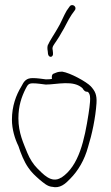

<svg xmlns="http://www.w3.org/2000/svg" viewBox="-20 -742 445 772"><path d="M28 -261C28 -222 40 -183 54 -155C64 -124 77 -92 93 -69C107 -48 122 -35 140 -19C155 -7 170 7 188 9H189C221 17 243 -3 262 -23C294 -55 320 -99 334 -151C350 -202 364 -268 368 -327C370 -362 362 -376 345 -395C328 -413 263 -449 230 -454C222 -454 213 -453 206 -450L196 -446C189 -444 187 -435 189 -425C182 -423 170 -423 164 -423C147 -425 130 -428 112 -428C86 -428 77 -417 65 -393C45 -360 28 -316 28 -261ZM54 -266C54 -317 67 -353 83 -385C91 -400 94 -407 112 -407C130 -407 146 -404 164 -402C209 -402 277 -422 313 -386V-385C318 -378 322 -373 330 -373H332L334 -372C343 -363 343 -350 342 -333C341 -320 339 -303 336 -284C320 -181 298 -75 227 -28H226C186 -2 151 -45 130 -65C114 -81 100 -103 90 -127C75 -165 54 -207 54 -266ZM172 -536 173 -525C176 -508 196 -510 193 -530L192 -540C188 -554 197 -562 206 -576C215 -589 222 -601 228 -612C240 -630 253 -661 268 -683L281 -701C291 -715 270 -730 260 -716L248 -699C236 -679 224 -647 211 -627C203 -612 179 -577 174 -563H173C170 -555 170 -546 172 -536Z"/></svg>

Font: Stray Cat
Style: LtCn
Weight: 300
Version: Version 1.0